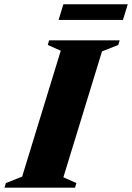

<svg xmlns="http://www.w3.org/2000/svg" viewBox="-58 -860 605 880"><path d="M220.5 -627.5 161 -654 167 -675H490.5L484 -654L409.5 -624.5L232.5 -47.5L292 -21L286 0H-37.5L-31 -21L43.5 -50.5ZM210.5 -768.5 232.5 -840.5H527.5L505.5 -768.5Z"/></svg>

Font: Newsreader 24pt ExtraBold
Style: Italic
Weight: 800
Italic angle: -17°
Designer: Hugues Gentile
Foundry: Production Type
Version: Version 1.003